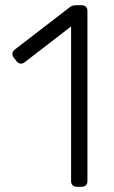

<svg xmlns="http://www.w3.org/2000/svg" viewBox="-20 -720 438 740"><path d="M276 0Q266 0 260 -6Q254 -12 254 -22V-618L75 -480Q67 -474 58.5 -475Q50 -476 44 -484L33 -498Q27 -506 28 -514.5Q29 -523 37 -529L250 -693Q257 -698 263 -699Q269 -700 276 -700H295Q305 -700 311 -694Q317 -688 317 -678V-22Q317 -12 311 -6Q305 0 295 0Z"/></svg>

Font: Rubik Light Light
Style: Regular
Weight: 300
Version: Version 2.101